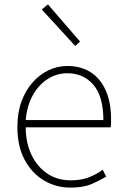

<svg xmlns="http://www.w3.org/2000/svg" viewBox="-20 -840 567 873"><path d="M300 13Q234 13 179 -20Q124 -53 91.5 -114.5Q59 -176 59 -262Q59 -327 77.5 -378Q96 -429 128.5 -465.5Q161 -502 201.5 -521Q242 -540 286 -540Q347 -540 391.5 -512Q436 -484 460.5 -429.5Q485 -375 485 -297Q485 -289 485 -280.5Q485 -272 483 -261H97Q97 -192 122.5 -137.5Q148 -83 194 -51.5Q240 -20 302 -20Q347 -20 382 -33Q417 -46 447 -68L463 -37Q433 -19 396 -3Q359 13 300 13ZM97 -294H450Q450 -401 405 -454Q360 -507 286 -507Q239 -507 198 -481.5Q157 -456 130 -408.5Q103 -361 97 -294ZM322 -631 170 -797 198 -820 344 -651Z"/></svg>

Font: Noto Sans KR Thin Thin
Style: Regular
Weight: 250
Version: Version 2.004-H2;hotconv 1.0.118;makeotfexe 2.5.65603